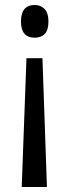

<svg xmlns="http://www.w3.org/2000/svg" viewBox="-20 -563 276 769"><path d="M174 -477Q174 -442 159 -427Q144 -412 119 -412Q64 -412 64 -477Q64 -543 119 -543Q143 -543 158.5 -527Q174 -511 174 -477ZM86 -330H150L168 186H67Z"/></svg>

Font: Avrile Sans Condensed
Style: Regular
Weight: 400
Width: 3
Designer: Monotype Design Team
Foundry: Monotype Imaging Inc.
Version: Version 2.001;September 10, 2019;FontCreator 11.5.0.2425 64-